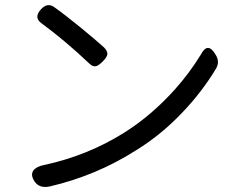

<svg xmlns="http://www.w3.org/2000/svg" viewBox="-20 -734 910 760"><path d="M116 -17Q100 -42 112 -59Q124 -75 155 -81Q328 -118 475 -211Q582 -279 674 -382Q731 -446 775 -518Q803 -572 835 -515Q850 -489 836 -464Q781 -372 704 -291Q619 -201 520 -140Q362 -39 177 4Q135 13 116 -17ZM333 -483Q238 -573 144 -642Q112 -665 143 -698Q167 -724 193 -707Q234 -678 298 -626Q366 -570 392 -546Q406 -532 405 -519Q403 -507 386.5 -490.5Q370 -474 360 -472Q347 -469 333 -483Z"/></svg>

Font: GenSenRounded TW R
Style: Regular
Weight: 400
Version: Version 1.501;PS 1;hotconv 16.6.51;makeotf.lib2.5.65220